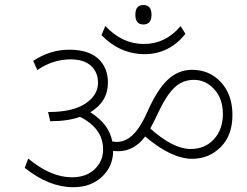

<svg xmlns="http://www.w3.org/2000/svg" viewBox="-20 -850 1005 782"><path d="M278.1 -87.5Q179.5 -87.5 80.9 -166.3L95 -204.2Q186.6 -127.9 273 -127.9Q330.6 -127.9 365.3 -160.5Q399.9 -193.1 399.9 -241.7Q399.9 -326.6 305.9 -374.1Q256.8 -356.4 187.6 -356.4H184.5L175.9 -393.8H178.5Q276 -393.8 327.6 -428Q379.2 -462.1 379.2 -513.1Q379.2 -556.1 350.4 -582.2Q321.5 -608.2 267.9 -608.2Q195.1 -608.2 132 -564.7L115.3 -602.1Q184 -647.6 262.1 -647.6Q340.2 -647.6 379.9 -611Q419.6 -574.3 419.6 -513.1Q419.6 -436.3 347.8 -392.8Q424.2 -344.8 437.3 -274Q445.4 -272 456 -272Q491.9 -272 522.5 -302.1Q553.1 -332.2 580.9 -395.9Q619.8 -484.3 663 -525Q706.3 -565.7 761.9 -565.7Q833.2 -565.7 879.9 -515.2Q926.7 -464.6 926.7 -381.7Q926.7 -298.8 878.9 -251Q831.1 -203.2 762.9 -203.2Q678 -203.2 571.3 -294.2Q526.3 -234.1 461.1 -234.1Q451.5 -234.1 440.8 -235.6Q440.8 -172.9 395.6 -130.2Q350.4 -87.5 278.1 -87.5ZM756.8 -243.2Q815 -243.2 851.4 -283.1Q887.8 -323.1 887.8 -385.5Q887.8 -447.9 852.6 -486.3Q817.5 -524.8 770 -524.8Q722.4 -524.8 688.8 -491.7Q655.2 -458.5 620.8 -383.7Q605.7 -351.4 592 -326.6Q685 -243.2 756.8 -243.2ZM570.3 -629.4Q468.7 -629.4 393.3 -706.8L409 -744.2Q477.2 -670.9 566 -670.9Q654.7 -670.9 715.4 -743.7L735.1 -712.3Q704.2 -672.4 661.8 -650.9Q619.3 -629.4 570.3 -629.4ZM563.7 -750.3Q531.3 -750.3 531.3 -789.9Q531.3 -829.6 563.7 -829.6Q597.1 -829.6 597.1 -789.9Q597.1 -750.3 563.7 -750.3Z"/></svg>

Font: Khula Light
Style: Regular
Weight: 300
Designer: Erin McLaughlin, Steve Matteson
Version: Version 1.002;PS 1.0;hotconv 1.0.72;makeotf.lib2.5.5900; ttf